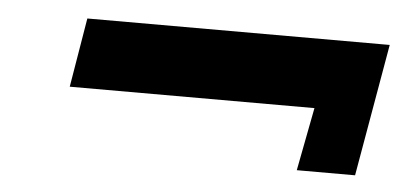

<svg xmlns="http://www.w3.org/2000/svg" viewBox="-30 -442 681 315"><g transform="rotate(5 310.5 -285.0)"><path d="M84 -280 103 -394H601L563 -176H467L487 -280Z"/></g></svg>

Font: Jost* 600 Semi
Style: Italic
Weight: 600
Italic angle: -10°
Version: Version 3.500